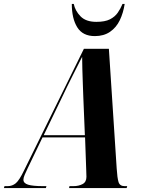

<svg xmlns="http://www.w3.org/2000/svg" viewBox="-77 -964 732 984"><path d="M-57 0 -54 -10H-38Q-14 -10 4 -25Q22 -40 46 -90L353 -714H481L521 -101Q524 -52 530.5 -31Q537 -10 562 -10H575L572 0H277L279 -10H299Q326 -10 346 -20.5Q366 -31 366 -58Q366 -64 365.5 -73Q365 -82 365 -90L359 -260H141L65 -102Q56 -83 49.5 -68Q43 -53 43 -43Q43 -25 67 -17.5Q91 -10 145 -10H161L158 0ZM235 -453 147 -271H358L350 -466Q349 -496 347.5 -535Q346 -574 345 -611.5Q344 -649 344 -673Q326 -637 297 -580Q268 -523 235 -453ZM409 -779Q347 -779 319 -824Q291 -869 291 -944H301Q308 -909 335.5 -880.5Q363 -852 417 -852Q461 -852 486.5 -865Q512 -878 526.5 -899Q541 -920 551 -944H562Q555 -898 537 -860.5Q519 -823 487 -801Q455 -779 409 -779Z"/></svg>

Font: Noto Serif Display ExtraCondensed ExtraBold
Style: Italic
Weight: 800
Width: 2
Italic angle: -12°
Designer: Monotype Design Team
Foundry: Monotype Imaging Inc.
Version: Version 2.009